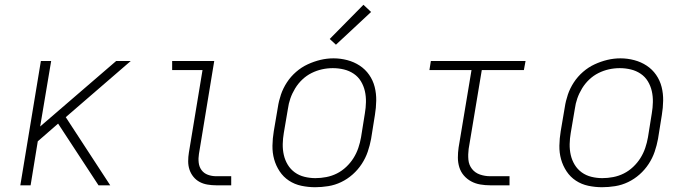

<svg xmlns="http://www.w3.org/2000/svg" viewBox="-20 -775 2890 803"><path d="M65 0 151 -520H194L148 -246L466 -520H527L255 -285L441 0H392L223 -258L138 -184L108 0Z M884 0Q866 0 848 -3Q830 -6 815 -14Q800 -22 789 -35.5Q778 -49 772.5 -65.5Q767 -82 767 -100.5Q767 -119 770 -137L827 -482H700V-520H876L812 -131Q809 -113 811 -95Q813 -77 823 -63.5Q833 -50 849.5 -44Q866 -38 884 -38H947V0Z M1298 8Q1269 8 1240.5 2Q1212 -4 1188.5 -19.5Q1165 -35 1149.5 -58.5Q1134 -82 1126.5 -109Q1119 -136 1119.5 -166Q1120 -196 1125 -226L1142 -326Q1146 -353 1155 -379.5Q1164 -406 1180 -430.5Q1196 -455 1218.5 -474.5Q1241 -494 1267 -506Q1293 -518 1320 -524.5Q1347 -531 1375 -531Q1404 -531 1432.5 -523.5Q1461 -516 1484.5 -500.5Q1508 -485 1524 -462Q1540 -439 1547 -411.5Q1554 -384 1553.5 -354Q1553 -324 1548 -294L1532 -194Q1527 -167 1518 -140.5Q1509 -114 1493 -89.5Q1477 -65 1455 -45.5Q1433 -26 1407 -13.5Q1381 -1 1353 3.5Q1325 8 1298 8ZM1299 -30Q1322 -30 1345 -34.5Q1368 -39 1389 -49.5Q1410 -60 1428 -77Q1446 -94 1458.5 -114Q1471 -134 1478.5 -156Q1486 -178 1490 -201L1506 -301Q1510 -324 1510.5 -348Q1511 -372 1506 -394Q1501 -416 1489.5 -435Q1478 -454 1459.5 -466.5Q1441 -479 1418.5 -484.5Q1396 -490 1372 -490Q1349 -490 1326.5 -485Q1304 -480 1283 -469.5Q1262 -459 1244.5 -442.5Q1227 -426 1214.5 -405.5Q1202 -385 1194.5 -363.5Q1187 -342 1184 -319L1167 -219Q1163 -196 1162.5 -172.5Q1162 -149 1167 -127Q1172 -105 1183.5 -86Q1195 -67 1213 -54Q1231 -41 1253.5 -35.5Q1276 -30 1299 -30ZM1385 -588 1359 -612 1500 -755 1532 -725Z M2030 0Q2009 0 1988.5 -3.5Q1968 -7 1950.5 -16.5Q1933 -26 1920 -41Q1907 -56 1901 -75.5Q1895 -95 1895 -116Q1895 -137 1898 -158L1952 -482H1776L1782 -520H2178L2171 -482H1995L1940 -152Q1937 -129 1939 -107Q1941 -85 1954 -68.5Q1967 -52 1987.5 -45Q2008 -38 2030 -38H2111V0Z M2498 8Q2469 8 2440.5 2Q2412 -4 2388.5 -19.5Q2365 -35 2349.5 -58.5Q2334 -82 2326.5 -109Q2319 -136 2319.5 -166Q2320 -196 2325 -226L2342 -326Q2346 -353 2355 -379.5Q2364 -406 2380 -430.5Q2396 -455 2418.5 -474.5Q2441 -494 2467 -506Q2493 -518 2520 -524.5Q2547 -531 2575 -531Q2604 -531 2632.5 -523.5Q2661 -516 2684.5 -500.5Q2708 -485 2724 -462Q2740 -439 2747 -411.5Q2754 -384 2753.5 -354Q2753 -324 2748 -294L2732 -194Q2727 -167 2718 -140.5Q2709 -114 2693 -89.5Q2677 -65 2655 -45.5Q2633 -26 2607 -13.5Q2581 -1 2553 3.5Q2525 8 2498 8ZM2499 -30Q2522 -30 2545 -34.5Q2568 -39 2589 -49.5Q2610 -60 2628 -77Q2646 -94 2658.5 -114Q2671 -134 2678.5 -156Q2686 -178 2690 -201L2706 -301Q2710 -324 2710.5 -348Q2711 -372 2706 -394Q2701 -416 2689.5 -435Q2678 -454 2659.5 -466.5Q2641 -479 2618.5 -484.5Q2596 -490 2572 -490Q2549 -490 2526.5 -485Q2504 -480 2483 -469.5Q2462 -459 2444.5 -442.5Q2427 -426 2414.5 -405.5Q2402 -385 2394.5 -363.5Q2387 -342 2384 -319L2367 -219Q2363 -196 2362.5 -172.5Q2362 -149 2367 -127Q2372 -105 2383.5 -86Q2395 -67 2413 -54Q2431 -41 2453.5 -35.5Q2476 -30 2499 -30Z"/></svg>

Font: Iosevka Etoile XLtObl
Style: Regular
Weight: 200
Italic angle: -9°
Designer: Belleve Invis
Foundry: Belleve Invis
Version: Version 15.5.2; ttfautohint (v1.8.4)